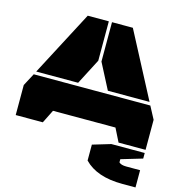

<svg xmlns="http://www.w3.org/2000/svg" viewBox="-132 -817 1104 1173"><g transform="rotate(15 420.5 -231.0)"><path d="M411.1 -700.2V-451.2L327.1 -289.1H62L277.8 -700.2ZM9.8 0V-189.9L51.8 -269H789.1L831.1 -189.9V0H660.2L618.2 -84H223.1L181.2 0ZM431.2 -451.2V-700.2H563L778.8 -289.1H515.1ZM505.9 154.8V54.2L620.1 20H831.1V55.2L696.8 95.2V115.2Q710.4 128.9 743.2 128.9H831.1V237.8H748Q585.4 237.8 505.9 154.8Z"/></g></svg>

Font: Nastup Basic
Style: Regular
Weight: 400
Designer: Maksym Kobuzan
Foundry: Zakznak
Version: Version 1.020;FEAKit 1.0